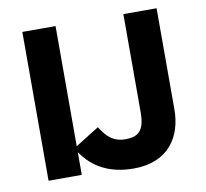

<svg xmlns="http://www.w3.org/2000/svg" viewBox="-75 -736 890 831"><g transform="rotate(-10 369.5 -321.0)"><path d="M221 0V-100C270 -27 345 12 448 12C602 12 665 -91 665 -210V-654H519V-224C519 -140 490 -119 433 -119C395 -119 362 -135 335 -177L325 -191L221 -126V-654H75V0Z"/></g></svg>

Font: Falling Sky
Style: Bd+
Weight: 400
Designer: Paul D. Hunt
Foundry: Adobe Systems Incorporated
Version: Version 1.02